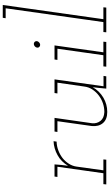

<svg xmlns="http://www.w3.org/2000/svg" viewBox="277 -1067 797 1391"><g transform="rotate(-90 675.5 -371.5)"><path d="M37 -21 35 0H214L216 -21H137L164 -215Q168 -245 185 -271.5Q202 -298 226 -317Q251 -336 281.5 -347.5Q312 -359 345 -360L348 -382Q322 -381 296 -373.5Q270 -366 247 -353Q223 -340 203.5 -320.5Q184 -301 170 -277Q172 -291 173 -301.5Q174 -312 176 -326L180 -375H92L89 -354H163L116 -21Z M729 0H818L821 -20H746L796 -375H697L694 -354H772L744 -159Q740 -127 722.5 -100.5Q705 -74 680 -55Q654 -35 623 -24.5Q592 -14 559 -14Q516 -16 495.5 -41.5Q475 -67 478 -102L517 -375H418L415 -354H493L458 -105Q453 -55 479.5 -24Q506 7 560 7Q616 7 664 -21.5Q712 -50 739 -98L734 -53Z M890 -21 888 0H1067L1069 -21H992L1042 -375H940L937 -354H1018L971 -21ZM1026 -502Q1024 -493 1030.5 -486Q1037 -479 1046 -479Q1055 -479 1063 -486Q1071 -493 1073 -502Q1074 -512 1068 -518.5Q1062 -525 1053 -525Q1044 -525 1036 -518.5Q1028 -512 1026 -502Z M1139 -21 1137 0H1316L1318 -21H1232L1335 -750H1242L1239 -729H1311L1211 -21Z"/></g></svg>

Font: Josefin Slab ExtraLight
Style: Italic
Weight: 250
Italic angle: -12°
Designer: Santiago Orozco
Foundry: Typemade
Version: Version 2.100